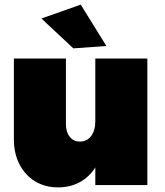

<svg xmlns="http://www.w3.org/2000/svg" viewBox="-20 -800 712 830"><path d="M617 -547V0H392V-76Q365 -34 324 -12Q283 10 231 10Q175 10 132 -16Q89 -42 64.5 -89Q40 -136 40 -198V-547H265V-263Q265 -229 281.5 -208.5Q298 -188 325 -188Q356 -188 374 -212Q392 -236 392 -276V-547ZM329 -780 440 -601 297 -591 159 -720Z"/></svg>

Font: Gontserrat Black
Style: Regular
Weight: 900
Designer: Julieta Ulanovsky
Foundry: Julieta Ulanovsky
Version: Version 6.001